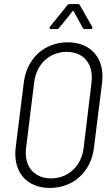

<svg xmlns="http://www.w3.org/2000/svg" viewBox="-20 -916 549 944"><path d="M232 -773H259C264 -773 268 -774 271 -779L337 -861C338 -863 342 -863 342 -861L387 -779C389 -774 393 -773 398 -773H426C433 -773 437 -779 433 -785L373 -890C371 -895 367 -896 362 -896H323C319 -896 315 -895 311 -890L226 -785C221 -779 224 -773 232 -773ZM225 8C340 8 428 -71 442 -190L482 -510C496 -628 428 -708 313 -708C198 -708 111 -628 97 -510L57 -190C43 -71 111 8 225 8ZM231 -39C147 -39 98 -99 108 -187L148 -511C159 -601 224 -661 307 -661C392 -661 441 -601 430 -511L391 -187C380 -99 315 -39 231 -39Z"/></svg>

Font: Barlow Semi Condensed Light
Style: Italic
Weight: 300
Width: 4
Italic angle: -7°
Designer: Jeremy Tribby
Foundry: Tribby Type
Version: Version 1.422;hotconv 1.0.109;makeotfexe 2.5.65596